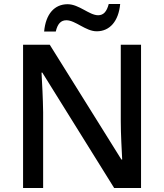

<svg xmlns="http://www.w3.org/2000/svg" viewBox="-20 -937 818 957"><path d="M200 -780H258C267 -818 283 -836 311 -836C356 -836 407 -781 462 -781C527 -781 571 -831 579 -917H522C512 -879 496 -861 469 -861C425 -861 374 -916 317 -916C252 -916 208 -868 200 -780ZM683 0V-714H582V-333C582 -267 587 -185 589 -142H585L228 -714H95V0H195V-378C194 -449 190 -521 187 -575H191L549 0Z"/></svg>

Font: Noto Sans Balinese Medium
Style: Regular
Weight: 500
Designer: Aditya Bayu, David Williams
Foundry: David Williams
Version: Version 2.005